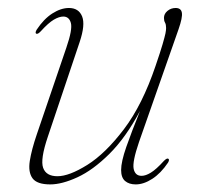

<svg xmlns="http://www.w3.org/2000/svg" viewBox="-20 -466 522 493"><path d="M412 -58.5Q416 -56.5 411.5 -48.5Q393 -21 371 -6.8Q349 7.5 328.5 7.5Q311.5 7.5 301.2 -1.2Q291 -10 291 -29.5Q291 -50.5 304.2 -88.5Q317.5 -126.5 339.5 -181Q302.5 -112 260.5 -70.5Q218.5 -29 178.8 -10.8Q139 7.5 109 7.5Q75 7.5 63.5 -8.2Q52 -24 56.5 -52.8Q61 -81.5 74.5 -121L150.5 -344Q166.5 -390.5 162 -407Q157.5 -423.5 142.5 -423.5Q132 -423.5 118.2 -415.5Q104.5 -407.5 84.5 -385.5Q77 -377.5 73 -379.5Q69.5 -381.5 74 -389.5Q92.5 -417.5 114.5 -431.5Q136.5 -445.5 157 -445.5Q182 -445.5 190.8 -424Q199.5 -402.5 184.5 -358L103 -115.5Q83 -56.5 90.8 -35Q98.5 -13.5 127.5 -13.5Q157.5 -13.5 204 -42.5Q250.5 -71.5 298 -134Q345.5 -196.5 379.5 -297Q392 -333.5 397.5 -352.5Q403 -371.5 404.8 -380Q406.5 -388.5 406.5 -394Q406.5 -403 403.8 -407.8Q401 -412.5 401 -420Q401 -430.5 410 -438Q419 -445.5 431 -445.5Q445 -445.5 447 -433.2Q449 -421 438.5 -391L337 -101.5Q319.5 -50.5 323.2 -32.5Q327 -14.5 343.5 -14.5Q354 -14.5 367.5 -22.8Q381 -31 401 -53Q408.5 -60.5 412 -58.5Z"/></svg>

Font: Fraunces 72pt Thin
Style: Italic
Weight: 100
Italic angle: -16°
Version: Version 1.000;[b76b70a41]